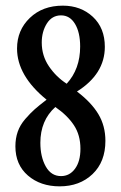

<svg xmlns="http://www.w3.org/2000/svg" viewBox="-20 -641 425 676"><path d="M189.9 15.1Q122.6 15.1 78.4 -22.9Q34.2 -61 34.2 -126Q34.2 -153.8 42.5 -177.5Q50.8 -201.2 69.1 -222.2Q87.4 -243.2 102.3 -256.3Q117.2 -269.5 144 -290Q40 -374.5 40 -470.2Q40 -534.7 85 -577.9Q129.9 -621.1 201.2 -621.1Q264.6 -621.1 306.9 -581.8Q349.1 -542.5 349.1 -476.1Q349.1 -380.4 251 -318.8Q301.8 -280.3 326.4 -239Q351.1 -197.8 351.1 -145Q351.1 -71.3 305.9 -28.1Q260.7 15.1 189.9 15.1ZM214.8 -346.2Q262.2 -397.9 262.2 -477.1Q262.2 -526.9 244.1 -556.9Q226.1 -586.9 194.8 -586.9Q163.1 -586.9 145 -558.3Q127 -529.8 127 -491.2Q127 -444.8 152.3 -407.5Q177.7 -370.1 214.8 -346.2ZM194.8 -21Q225.1 -21 244.1 -46.9Q263.2 -72.8 263.2 -117.2Q263.2 -165.5 240.2 -200.2Q217.3 -234.9 174.8 -264.2Q122.1 -216.8 122.1 -138.2Q122.1 -88.9 141.1 -54.9Q160.2 -21 194.8 -21Z"/></svg>

Font: Junicode SmCond Medium
Style: Regular
Weight: 500
Width: 4
Designer: Peter S. Baker
Version: Version 2.206